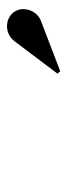

<svg xmlns="http://www.w3.org/2000/svg" viewBox="155 -1186 190 540"><g transform="rotate(-90 250.0 -916.0)"><path d="M319.5 -841.5 313 -849.5 402 -967.5Q412 -981 424.2 -986.5Q436.5 -992 449 -991.2Q461.5 -990.5 471.5 -984.8Q481.5 -979 487 -970.5Q495.5 -957.5 494.2 -941.5Q493 -925.5 483 -912.2Q473 -899 455 -893.5Z"/></g></svg>

Font: Bodoni Moda 18pt SemiBold
Style: Italic
Weight: 600
Italic angle: -13°
Designer: Owen Earl
Foundry: indestructible type
Version: Version 2.005